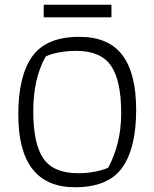

<svg xmlns="http://www.w3.org/2000/svg" viewBox="-20 -779 650 808"><path d="M164 -759H449V-706H164ZM57 -297Q57 -460 116 -542Q175 -624 314 -624Q437 -624 495 -547Q553 -470 553 -317Q553 -155 494 -73Q435 9 296 9Q57 9 57 -297ZM435 -73Q460 -118 475 -176.5Q490 -235 490 -303Q490 -440 447 -502.5Q404 -565 300 -565Q264 -565 228.5 -558.5Q193 -552 172 -541Q120 -448 120 -311Q120 -174 162.5 -112Q205 -50 310 -50Q345 -50 379 -56.5Q413 -63 435 -73Z"/></svg>

Font: Athiti
Style: Regular
Weight: 400
Designer: CadsonDemak Team
Foundry: CadsonDemak
Version: Version 1.032